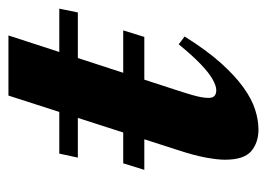

<svg xmlns="http://www.w3.org/2000/svg" viewBox="-108 -512 632 455"><g transform="rotate(-90 207.5 -284.0)"><path d="M33 -257.5 48.5 -307.5H363.5L348 -257.5ZM62 -415 71.5 -459H415L406 -415ZM203.5 -105.5Q203.5 -95.5 208.2 -91.2Q213 -87 221.5 -87Q232 -87 247.2 -95.5Q262.5 -104 283 -123.5Q303.5 -143 330.5 -176L349 -162Q316.5 -110 286.2 -76.2Q256 -42.5 228.5 -22.8Q201 -3 176 5Q151 13 128.5 13Q97.5 13 77.2 -4.2Q57 -21.5 57 -66.5Q57 -83.5 62 -111.2Q67 -139 80.5 -180L209 -579.5H351.5L222.5 -183Q214.5 -158.5 210.2 -143.5Q206 -128.5 204.8 -120Q203.5 -111.5 203.5 -105.5Z"/></g></svg>

Font: Newsreader 36pt
Style: Bold Italic
Weight: 700
Italic angle: -17°
Designer: Hugues Gentile
Foundry: Production Type
Version: Version 1.003